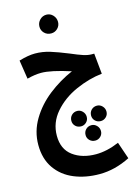

<svg xmlns="http://www.w3.org/2000/svg" viewBox="-159 -809 896 1278"><g transform="rotate(-15 289.0 -170.5)"><path d="M574 335Q469 388 364 388Q267 388 188.5 355.5Q110 323 64 257Q18 191 18 95Q18 2 66.5 -79Q115 -160 193 -221Q271 -282 361 -321Q228 -364 160 -364Q117 -364 63 -350L43 -480Q107 -499 153 -499Q205 -499 255.5 -483.5Q306 -468 377 -439Q428 -417 460 -406.5Q492 -396 518 -396H535L549 -254Q458 -244 366 -203Q274 -162 213.5 -92Q153 -22 153 68Q153 161 216 207.5Q279 254 374 254Q450 254 534 218ZM272 -3Q272 -26 287.5 -41.5Q303 -57 326 -57Q347 -57 362.5 -41Q378 -25 378 -3Q378 19 362.5 34Q347 49 326 49Q303 49 287.5 34Q272 19 272 -3ZM408 -3Q408 -26 423.5 -41.5Q439 -57 462 -57Q483 -57 498.5 -41Q514 -25 514 -3Q514 19 498.5 34Q483 49 462 49Q439 49 423.5 34Q408 19 408 -3ZM339 113Q339 90 354.5 74.5Q370 59 393 59Q414 59 429.5 75Q445 91 445 113Q445 135 429.5 150Q414 165 393 165Q370 165 354.5 150Q339 135 339 113ZM229 -663Q229 -690 248 -709.5Q267 -729 294 -729Q320 -729 338.5 -709.5Q357 -690 357 -663Q357 -637 338.5 -618.5Q320 -600 294 -600Q266 -600 247.5 -618.5Q229 -637 229 -663Z"/></g></svg>

Font: Noto Sans Arabic Cond
Style: Bold
Weight: 700
Width: 3
Designer: Nadine Chahine
Foundry: Monotype Imaging Inc.
Version: Version 1.001